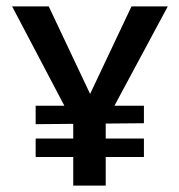

<svg xmlns="http://www.w3.org/2000/svg" viewBox="-20 -583 563 603"><path d="M210 -198 18 -563H133L263 -288L393 -563H507L311 -198ZM92 -90V-148H432V-90ZM92 -193V-251H432V-196ZM210 0V-211H312V0Z"/></svg>

Font: Darker Grotesque
Style: Bold
Weight: 700
Designer: Gabriel Lam
Foundry: TypeRant
Version: Version 1.000;gftools[0.9.28]